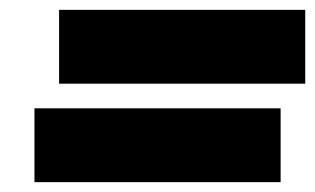

<svg xmlns="http://www.w3.org/2000/svg" viewBox="-20 -445 640 390"><path d="M100 -275H600V-425H100ZM50 -75H550V-225H50Z"/></svg>

Font: LS-VG5000 Bold Shifted
Style: Regular
Weight: 400
Designer: Justin Bihan, 2021
Foundry: Justin Bihan, 2021
Version: Version 1.000;Glyphs 3.1.2 (3151)